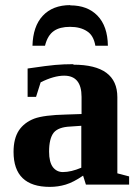

<svg xmlns="http://www.w3.org/2000/svg" viewBox="-20 -720 540 751"><path d="M267 -469V-467Q439 -467 439 -340V-42L485 -30V2H316L305 -33Q267 -7 237 2Q207 11 175 11Q33 11 33 -126Q33 -178 54 -210Q75 -241 114 -256Q152 -270 239 -272L299 -274V-341Q299 -424 231 -424Q191 -424 139 -398L121 -341H88V-452Q170 -464 196 -466Q230 -469 267 -469ZM298 -228 255 -225Q208 -223 190 -201Q172 -178 172 -127Q172 -86 187 -66Q202 -47 226 -47Q258 -47 298 -64ZM255 -700V-699Q322 -699 361 -659Q401 -618 402 -541H353Q346 -582 320 -598Q294 -615 254 -615Q214 -615 191 -599Q166 -582 156 -541H107Q109 -617 147 -658Q186 -700 255 -700Z"/></svg>

Font: Libra Serif Modern
Style: Bold
Weight: 700
Designer: Stefan Peev, Context Ltd
Foundry: Ascender Corporation
Version: Version 1.000